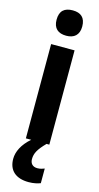

<svg xmlns="http://www.w3.org/2000/svg" viewBox="-149 -802 557 1076"><g transform="rotate(15 130.0 -264.0)"><path d="M131 -761C83 -761 56 -739 56 -687C56 -637 84 -614 131 -614C176 -614 205 -637 205 -687C205 -738 178 -761 131 -761ZM125 103C125 70 139 44 182 0H198V-547H62V0H93C45 42 23 87 23 129C23 195 64 233 140 233C170 233 192 227 208 221V136C198 140 184 145 167 145C140 145 125 129 125 103Z"/></g></svg>

Font: Noto Sans Georgian Condensed Bold
Style: Regular
Weight: 700
Width: 3
Designer: Monotype Design Team, Akaki Razmadze
Foundry: Google LLC
Version: Version 2.005